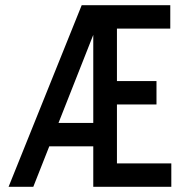

<svg xmlns="http://www.w3.org/2000/svg" viewBox="-20 -718 690 738"><path d="M13 0 294 -698H383.5L108 0ZM143.5 -155.5V-245.5H376V-155.5ZM338.5 0V-698H634.5V-608H429.5V-406.5H581.5V-316.5H429.5V-90H638.5V0Z"/></svg>

Font: Azeret Mono Thin
Style: Regular
Weight: 100
Designer: Martin Vácha
Foundry: Displaay
Version: Version 1.002